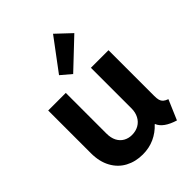

<svg xmlns="http://www.w3.org/2000/svg" viewBox="-228 -916 1040 1040"><g transform="rotate(-45 292.0 -395.5)"><path d="M53.7 -196.3V-523.4H188.5V-211.9Q188.5 -178.7 200.4 -155.5Q212.4 -132.3 233.6 -120.4Q254.9 -108.4 281.2 -108.4Q310.5 -108.4 333.3 -121.3Q356 -134.3 368.4 -158Q380.9 -181.6 380.9 -211.9V-523.4H515.6V-173.8Q515.6 -152.8 519 -140.9Q522.5 -128.9 531.2 -120.8Q540 -112.8 557.6 -106.4L508.8 7.8Q429.2 -16.6 411.1 -62.5H408.7Q378.4 -29.3 337.6 -10.7Q296.9 7.8 248 7.8Q192.4 7.8 148.2 -15.9Q104 -39.6 78.9 -85.7Q53.7 -131.8 53.7 -196.3ZM230.5 -617.2 366.2 -798.8 450.2 -719.7 289.1 -567.4Z"/></g></svg>

Font: Reddit Sans Fudge
Style: Bold
Weight: 700
Designer: Stephen Hutchings
Foundry: Reddit
Version: Version 1.013